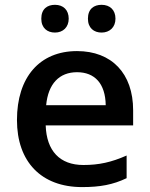

<svg xmlns="http://www.w3.org/2000/svg" viewBox="-20 -760 616 790"><path d="M149.9 -683.1C149.9 -644.5 174.8 -626 206.1 -626C239.7 -626 262.7 -648.4 262.7 -683.1C262.7 -718.8 240.7 -740.2 206.1 -740.2C174.8 -740.2 149.9 -723.6 149.9 -683.1ZM341.8 -683.1C341.8 -644.5 366.7 -626 397.9 -626C431.2 -626 455.1 -647.9 455.1 -683.1C455.1 -718.8 432.6 -740.2 397.9 -740.2C366.7 -740.2 341.8 -723.6 341.8 -683.1ZM317.9 9.8C391.6 9.8 444.8 0 501 -26.9V-120.1C438 -92.3 387.2 -81.1 323.2 -81.1C226.1 -81.1 171.4 -139.2 168 -244.1H527.8V-306.2C527.8 -458 439.5 -549.8 296.9 -549.8C143.1 -549.8 49.8 -442.4 49.8 -266.1C49.8 -94.2 149.9 9.8 317.9 9.8ZM296.9 -462.9C369.6 -462.9 413.6 -416.5 415 -327.1H169.9C178.2 -415.5 224.1 -462.9 296.9 -462.9Z"/></svg>

Font: Open Sans 600
Style: Regular
Weight: 600
Foundry: Ascender Corporation
Version: Version 1.100;PS 001.100;hotconv 1.0.88;makeotf.lib2.5.64775